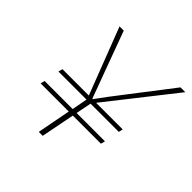

<svg xmlns="http://www.w3.org/2000/svg" viewBox="-167 -787 933 933"><g transform="rotate(45 300.0 -320.0)"><path d="M226 0 259 -173H66L71 -195H264L279 -275H86L92 -297H273L141 -640H170L245 -436Q249 -424 267.5 -375.5Q286 -327 296 -298H299Q333 -346 403 -436L560 -640H593L323 -297H506L501 -275H307L291 -195H486L480 -173H287L253 0Z"/></g></svg>

Font: TypoPRO Source Code Pro
Style: Italic
Weight: 200
Italic angle: -11°
Monospace: yes
Designer: Paul D. Hunt, Teo Tuominen
Foundry: Adobe Systems Incorporated
Version: Version 1.030;PS 1.0;hotconv 1.0.84;makeotf.lib2.5.63406